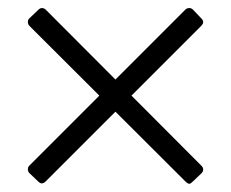

<svg xmlns="http://www.w3.org/2000/svg" viewBox="-20 -456 568 472"><path d="M475.5 -48.2Q479.5 -44.2 479.5 -39.2Q479.5 -34.2 475.5 -30.2L454.5 -10.2Q448.5 -4.2 445.5 -4.2Q441.5 -4.2 435.5 -10.2L52.5 -392.2Q48.5 -396.2 48.5 -402.2Q48.5 -408 52.5 -411.2L73.5 -431.2Q78.5 -436.2 82.5 -436.2Q88.5 -436.2 92.5 -432.2ZM435.5 -432.2Q439.5 -436.2 445.5 -436.2Q450.5 -436.2 454.5 -432.2L474.5 -411.2Q479.5 -406.2 479.5 -402.2Q479.5 -397.2 474.5 -392.2L92.5 -10.2Q87.5 -5.2 82.5 -5.2Q78.5 -5.2 73.5 -10.2L52.5 -30.2Q48.5 -34.2 48.5 -40.2Q48.5 -45.2 52.5 -49.2Z"/></svg>

Font: Young Serif Light
Style: Regular
Weight: 300
Designer: Bastien Sozeau
Foundry: NBR — Bastien Sozeau
Version: Version 5.001